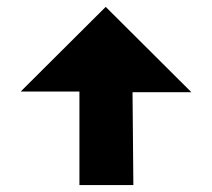

<svg xmlns="http://www.w3.org/2000/svg" viewBox="-20 -536 614 556"><path d="M210 -271H40L286.1 -516.1L534.2 -269H363.8L366.2 0H210Z"/></svg>

Font: Modern Pictograms
Style: Normal
Weight: 400
Designer: John Caserta
Foundry: John Caserta
Version: 1.000